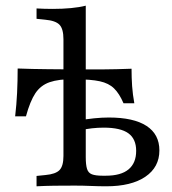

<svg xmlns="http://www.w3.org/2000/svg" viewBox="-20 -653 603 673"><path d="M239.5 -375.8Q185.5 -375.8 154 -364.9Q122.6 -354 104 -326.2Q85.5 -298.4 71 -245.2H33.1Q37.9 -286.3 39.9 -327.4Q41.9 -368.5 41.9 -412.9Q67.7 -412.1 94.4 -411.3Q121 -410.5 146.8 -410.5L239.5 -409.7H244.4H337.1Q362.9 -409.7 389.1 -410.5Q415.3 -411.3 441.1 -412.1Q441.1 -380.6 443.1 -351.2Q445.2 -321.8 450.8 -291.1H412.9Q398.4 -325 379.8 -343.1Q361.3 -361.3 329.8 -368.1Q298.4 -375 244.4 -375ZM202.4 -206.5V-515.3Q202.4 -551.6 188.7 -566.1Q175 -580.6 138.7 -583.9L108.1 -587.1V-623.4Q122.6 -622.6 135.9 -622.2Q149.2 -621.8 164.5 -621.8Q199.2 -621.8 228.6 -624.6Q258.1 -627.4 280.6 -633.1V-623.4V-206.5ZM241.9 -2.4Q200.8 -2.4 170.2 -2Q139.5 -1.6 108.1 0V-36.3L139.5 -39.5Q175 -42.7 188.7 -56.9Q202.4 -71 202.4 -106.5V-206.5H280.6V-102.4Q280.6 -75 285.1 -60.9Q289.5 -46.8 302.4 -41.9Q315.3 -37.1 339.5 -37.1H350.8Q404 -37.1 430.6 -59.3Q457.3 -81.5 457.3 -124.2Q457.3 -166.1 429.8 -185.9Q402.4 -205.6 343.5 -205.6Q323.4 -205.6 301.6 -203.2Q279.8 -200.8 256.5 -195.2V-230.6Q282.3 -235.5 309.7 -238.3Q337.1 -241.1 361.3 -241.1Q448.4 -241.1 493.5 -211.7Q538.7 -182.3 538.7 -125.8Q538.7 -66.9 489.5 -33.5Q440.3 0 352.4 0Q325.8 0 298.4 -1.2Q271 -2.4 241.9 -2.4Z"/></svg>

Font: Playfair 9pt
Style: Regular
Weight: 400
Designer: Claus Eggers Sørensen
Foundry: Claus Eggers Sørensen
Version: Version 2.203